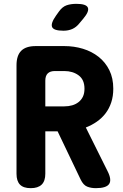

<svg xmlns="http://www.w3.org/2000/svg" viewBox="-20 -970 640 1000"><path d="M216 -416H315Q337 -416 356 -421.5Q375 -427 389.5 -438.5Q404 -450 412 -467Q420 -484 420 -508Q420 -555 389.5 -577.5Q359 -600 315 -600H266Q241 -600 228.5 -587.5Q216 -575 216 -550ZM216 -286V-65Q216 -27 197 -8.5Q178 10 140 10Q102 10 84 -8.5Q66 -27 66 -65V-630Q66 -681 90.5 -705.5Q115 -730 166 -730H315Q366 -730 412 -716Q458 -702 493.5 -674Q529 -646 549.5 -604.5Q570 -563 570 -508Q570 -469 559.5 -437Q549 -405 530 -380Q511 -355 484.5 -336.5Q458 -318 427 -306L540 -79Q563 -34 548.5 -12Q534 10 479 10Q454 10 434 2Q414 -6 400 -35L280 -286ZM311 -810Q260 -810 251.5 -829Q243 -848 272 -889L287 -910Q305 -935 327 -942.5Q349 -950 378 -950Q429 -950 437.5 -930.5Q446 -911 414 -873L393 -848Q377 -828 356.5 -819Q336 -810 311 -810Z"/></svg>

Font: Maple Mono ExtraBold
Style: Regular
Weight: 800
Monospace: yes
Designer: subframe7536
Version: Version 7.000